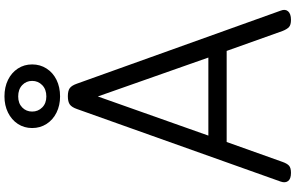

<svg xmlns="http://www.w3.org/2000/svg" viewBox="-246 -1032 1292 839"><g transform="rotate(-90 399.5 -612.0)"><path d="M64 14Q38 14 28.5 1.5Q19 -11 26 -31L343 -921Q351 -944 363 -952.5Q375 -961 399 -961Q423 -961 434.5 -952.5Q446 -944 454 -921L773 -31Q781 -11 770 1.5Q759 14 733 14Q711 14 701.5 5.5Q692 -3 684 -23L597 -267H199L112 -23Q105 -3 95.5 5.5Q86 14 64 14ZM227 -347H568L398 -830ZM398 -995Q359 -995 327.5 -1010.5Q296 -1026 278 -1054Q260 -1082 260 -1117Q260 -1152 278 -1179.5Q296 -1207 327.5 -1222.5Q359 -1238 398 -1238Q439 -1238 470.5 -1222.5Q502 -1207 520 -1179.5Q538 -1152 538 -1117Q538 -1082 520 -1054Q502 -1026 470.5 -1010.5Q439 -995 398 -995ZM398 -1055Q429 -1055 447.5 -1073Q466 -1091 466 -1117Q466 -1143 447.5 -1160.5Q429 -1178 398 -1178Q368 -1178 350 -1160.5Q332 -1143 332 -1117Q332 -1091 350 -1073Q368 -1055 398 -1055Z"/></g></svg>

Font: Playwrite HU
Style: Regular
Weight: 400
Designer: Veronika Burian, José Scaglione
Foundry: TypeTogether
Version: Version 1.002